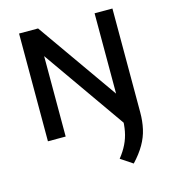

<svg xmlns="http://www.w3.org/2000/svg" viewBox="-120 -693 916 1024"><g transform="rotate(-15 338.0 -181.0)"><path d="M80 0V-595H185L516 -124.5L502 17.5L159.5 -470.5H178V0ZM491.5 233 425.5 189Q451.5 156.5 467.2 124.2Q483 92 490 55.8Q497 19.5 497 -25V-595H595.5V-22Q595.5 26.5 586 69Q576.5 111.5 553.5 151.5Q530.5 191.5 491.5 233Z"/></g></svg>

Font: Encode Sans SC Medium
Style: Regular
Weight: 500
Version: Version 3.002